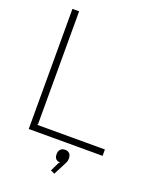

<svg xmlns="http://www.w3.org/2000/svg" viewBox="-182 -908 967 1217"><g transform="rotate(20 301.5 -299.5)"><path d="M393.1 88.9Q393.1 105.5 387.2 117.2L338.9 210.9L312 198.2L340.8 139.2L349.1 131.8Q310.1 130.4 310.1 88.9Q310.1 68.8 321.3 56.9Q332.5 44.9 352.1 44.9Q372.1 44.9 382.6 56.6Q393.1 68.4 393.1 88.9ZM587.9 -43V0H89.8V-810.1H134.8V-47.9L129.9 -43Z"/></g></svg>

Font: Sinkin Sans 200 X Light
Style: Regular
Weight: 200
Designer: Keith Bates
Foundry: K-Type
Version: Sinkin Sans (version 1.0)  by Keith Bates   •   © 2014   www